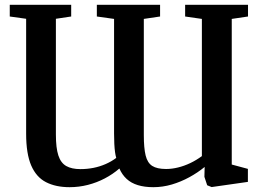

<svg xmlns="http://www.w3.org/2000/svg" viewBox="-20 -763 1088 797"><path d="M1009.5 -743V-694.5L942 -684.5V-80L1009 -62V-8L858.5 13.5L840 6L828.5 -29L829.5 -70Q801 -46.5 766.2 -27.5Q731.5 -8.5 693.5 2.8Q655.5 14 616.5 14Q580 14 552.2 5.5Q524.5 -3 505.8 -20.2Q487 -37.5 475.5 -63.5Q448.5 -40 415.2 -22.5Q382 -5 344.8 4.5Q307.5 14 269 14Q211.5 14 171 -6.8Q130.5 -27.5 109.5 -76.2Q88.5 -125 88.5 -208V-685L20.5 -694.5V-743H275.5V-694.5L212 -685V-204.5Q212 -149 222.2 -117.8Q232.5 -86.5 255 -73.8Q277.5 -61 314 -61Q341.5 -61 368 -66.2Q394.5 -71.5 418.5 -82Q442.5 -92.5 462.5 -107.5Q459.5 -117.5 457.5 -132Q455.5 -146.5 454.5 -165.8Q453.5 -185 453.5 -208.5V-684.5L382 -694.5V-743H644.5V-694.5L577 -684.5V-202Q577 -148.5 584.5 -117.8Q592 -87 612 -74.2Q632 -61.5 669.5 -61.5Q693.5 -61.5 719 -67.8Q744.5 -74 769.8 -86Q795 -98 818 -115V-684.5L748.5 -694.5V-743Z"/></svg>

Font: Merriweather 36pt SemiBold
Style: Regular
Weight: 600
Version: Version 2.100